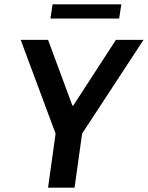

<svg xmlns="http://www.w3.org/2000/svg" viewBox="-20 -871 686 891"><path d="M203 0 238 -251 76 -686H203L316 -381H320L518 -686H646L361 -251L326 0ZM214 -785 224 -851H543L533 -785Z"/></svg>

Font: Chivo Mono Medium Medium
Style: Italic
Weight: 500
Italic angle: -8.05°
Monospace: yes
Version: Version 1.008